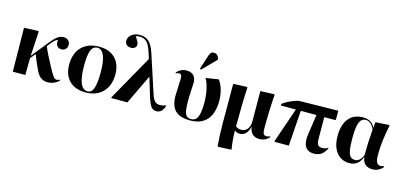

<svg xmlns="http://www.w3.org/2000/svg" viewBox="-81 -1390 4627 2196"><g transform="rotate(15 2232.0 -291.5)"><path d="M485.8 14.2Q435.1 14.2 402.1 -9.3Q369.1 -32.7 342.8 -86.9Q288.6 -202.6 268.1 -262.2L217.8 -201.2L214.8 0H66.9L61 -518.1L228 -524.9L234.9 -518.1Q219.2 -277.3 217.8 -228L378.9 -428.2Q424.3 -485.8 457.8 -509Q491.2 -532.2 527.8 -532.2Q562 -532.2 583.5 -512.5Q605 -492.7 605 -460.9Q605 -429.2 586.4 -410.2Q567.9 -391.1 537.1 -391.1Q500.5 -391.1 483.4 -415.8Q466.3 -440.4 472.2 -483.9Q457.5 -481.9 436 -463.1Q414.6 -444.3 393.1 -416L367.2 -382.8Q394 -313.5 470.2 -172.9Q516.1 -87.9 534.7 -64Q553.2 -40 574.2 -40Q588.4 -40 610.8 -50.8L616.2 -43.9Q594.7 -18.6 558.3 -2.2Q522 14.2 485.8 14.2Z M932.1 14.2Q807.6 14.2 738 -54.7Q668.5 -123.5 668.5 -246.1Q668.5 -379.9 743.2 -456.1Q817.9 -532.2 949.2 -532.2Q1070.8 -532.2 1139.6 -462.9Q1208.5 -393.6 1208.5 -272Q1208.5 -140.6 1133.5 -63.2Q1058.6 14.2 932.1 14.2ZM950.2 -3.9Q997.6 -3.9 1019 -62.5Q1040.5 -121.1 1040.5 -253.9Q1040.5 -382.8 1012.9 -449Q985.4 -515.1 932.1 -515.1Q881.3 -515.1 858.9 -460Q836.4 -404.8 836.4 -279.8Q836.4 -3.9 950.2 -3.9Z M1857.9 -81.1 1862.8 -74.2Q1850.6 -33.2 1826.4 -10.5Q1802.2 12.2 1771 12.2Q1728 12.2 1704.1 -20.3Q1680.2 -52.7 1650.9 -149.9L1591.8 -345.2H1588.9L1423.8 0H1238.8L1231 -6.8L1532.7 -542L1511.7 -608.9Q1485.8 -693.8 1453.1 -728.5Q1420.4 -763.2 1365.7 -763.2Q1336.9 -763.2 1320.8 -754.9Q1363.8 -694.3 1363.8 -667Q1363.8 -644 1346.2 -628.9Q1328.6 -613.8 1300.8 -613.8Q1268.6 -613.8 1248.8 -631.6Q1229 -649.4 1229 -678.2Q1229 -722.7 1267.6 -752.4Q1306.2 -782.2 1362.8 -782.2Q1430.2 -782.2 1471.4 -744.4Q1512.7 -706.5 1542 -617.2L1691.9 -159.2Q1708.5 -109.9 1730.5 -88.4Q1752.4 -66.9 1787.1 -66.9Q1825.7 -66.9 1857.9 -81.1Z M2139.6 -579.1 2125.5 -585.9 2178.7 -752Q2188 -780.3 2200.4 -792.7Q2212.9 -805.2 2232.4 -805.2Q2280.3 -805.2 2297.4 -747.1V-738.8ZM2169.4 14.2Q2047.4 14.2 1991.5 -41.7Q1935.5 -97.7 1935.5 -219.2Q1935.5 -256.8 1939.5 -321.8Q1943.4 -386.7 1943.4 -420.9Q1943.4 -450.2 1935.8 -462.2Q1928.2 -474.1 1908.7 -474.1Q1889.6 -474.1 1872.6 -462.9L1867.7 -470.2Q1914.1 -527.8 1986.3 -527.8Q2038.6 -527.8 2068.1 -498Q2097.7 -468.3 2097.7 -415Q2097.7 -386.7 2093.5 -318.4Q2089.4 -250 2089.4 -198.2Q2089.4 -120.1 2097.2 -79.1Q2105 -38.1 2123.3 -21Q2141.6 -3.9 2176.3 -3.9Q2230 -3.9 2252.7 -54.9Q2275.4 -106 2275.4 -229Q2275.4 -307.6 2258.1 -384.3Q2240.7 -460.9 2214.4 -501L2363.3 -524.9L2370.6 -518.1Q2399.9 -479 2417.2 -417.2Q2434.6 -355.5 2434.6 -288.1Q2434.6 -140.6 2366.7 -63.2Q2298.8 14.2 2169.4 14.2Z M2557.1 222.2 2550.3 215.8Q2539.1 75.2 2539.1 -55.2Q2539.1 -103 2538.6 -295.7Q2538.1 -488.3 2538.1 -518.1L2698.2 -524.9L2706.1 -518.1Q2695.3 -344.7 2695.3 -58.1Q2719.2 -34.2 2761.2 -34.2Q2806.6 -34.2 2834 -68.4Q2861.3 -102.5 2861.3 -159.2Q2861.3 -191.9 2860.4 -336.7Q2859.4 -481.4 2859.4 -518.1L3020 -524.9L3028.3 -518.1Q3014.2 -351.1 3014.2 -119.1Q3014.2 -72.3 3024.4 -54.7Q3034.7 -37.1 3061 -37.1Q3076.2 -37.1 3102.1 -47.9L3107.4 -41Q3062 14.2 2988.3 14.2Q2938 14.2 2907.7 -13.7Q2877.4 -41.5 2869.1 -95.2H2867.2Q2855 -43 2826.4 -14.4Q2797.9 14.2 2757.3 14.2Q2718.3 14.2 2697.3 -6.8H2695.3Q2695.3 94.7 2714.4 214.8Z M3632.8 14.2Q3573.2 14.2 3542 -21.5Q3510.7 -57.1 3510.7 -125Q3510.7 -138.2 3511.7 -150.6Q3512.7 -163.1 3515.9 -186.8Q3519 -210.4 3522.7 -234.1Q3526.4 -257.8 3534.2 -311.8Q3542 -365.7 3549.8 -419.9H3364.7L3335 0H3171.9L3164.1 -6.8L3306.2 -419.9H3127.9L3129.9 -439Q3160.6 -465.8 3227.8 -495.4Q3294.9 -524.9 3327.1 -524.9L3778.8 -532.2V-426.8L3772 -419.9H3643.1Q3642.6 -377 3643.3 -291.7Q3644 -206.5 3644 -162.1Q3644 -112.8 3658.4 -93Q3672.9 -73.2 3708 -73.2Q3751.5 -73.2 3775.9 -92.8L3781.7 -85Q3752.4 -30.3 3719 -8.1Q3685.5 14.2 3632.8 14.2Z M4055.2 14.2Q3958 14.2 3901.6 -57.4Q3845.2 -128.9 3845.2 -252Q3845.2 -386.2 3905 -459.2Q3964.8 -532.2 4075.2 -532.2Q4125.5 -532.2 4161.6 -510.7Q4197.8 -489.3 4214.4 -449.2H4216.3L4223.1 -515.1L4382.3 -524.9L4389.2 -518.1Q4369.6 -430.7 4358.4 -336.7Q4347.2 -242.7 4347.2 -170.9Q4347.2 -102.5 4361.3 -74.7Q4375.5 -46.9 4409.2 -46.9Q4426.3 -46.9 4447.3 -55.2L4452.1 -46.9Q4429.7 -17.6 4397.2 -1.7Q4364.7 14.2 4328.1 14.2Q4272.5 14.2 4240.2 -14.9Q4208 -43.9 4205.1 -96.2H4202.1Q4159.2 14.2 4055.2 14.2ZM4109.4 -37.1Q4137.2 -37.1 4161.6 -59.3Q4186 -81.5 4200.2 -120.1Q4200.2 -268.1 4213.4 -424.8Q4198.2 -463.9 4170.9 -488Q4143.6 -512.2 4113.3 -512.2Q4059.6 -512.2 4037.4 -457.8Q4015.1 -403.3 4015.1 -270Q4015.1 -179.2 4024.2 -129.4Q4033.2 -79.6 4053.2 -58.3Q4073.2 -37.1 4109.4 -37.1Z"/></g></svg>

Font: Display Regular
Style: Bold
Weight: 700
Designer: Latin by Veronika Burian and Jose Scaglione. Greek by Irene Vlachou. Cyrillic by Vera Evstafieva.
Foundry: TypeTogether
Version: Version 3.002